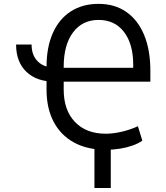

<svg xmlns="http://www.w3.org/2000/svg" viewBox="-20 -757 852 985"><path d="M62.5 -528.4H142Q142 -473.7 173.7 -442.1Q205.3 -410.5 259.9 -410.5V-338.1Q168 -338.1 115.2 -388.8Q62.5 -439.6 62.5 -528.4ZM522.7 11.4Q428.3 11.4 360.1 -25.7Q291.9 -62.9 255.3 -132.1Q218.8 -201.3 218.8 -296.9V-414.8Q218.8 -514.9 250.9 -587.2Q283 -659.4 343 -698.3Q403.1 -737.2 485.8 -737.2Q568.5 -737.2 628 -695.8Q687.5 -654.5 719.5 -577.4Q751.4 -500.4 751.4 -393.5V-338.1H281.2V-409.1H663.4V-424.7Q663.4 -532 615.9 -593.4Q568.5 -654.8 485.8 -654.8Q402.3 -654.8 354.6 -590.7Q306.8 -526.6 306.8 -414.8V-296.9Q306.8 -191.8 364.5 -131.4Q422.2 -71 522.7 -71Q560.7 -71 604.8 -81.3Q648.8 -91.6 687.5 -109.4L710.2 -35.5Q690 -21 660.5 -10.5Q631 0 595.9 5.7Q560.7 11.4 522.7 11.4ZM548.3 -46.9V207.4H464.5V-46.9Z"/></svg>

Font: InterMG
Style: Regular
Weight: 400
Designer: Rasmus Andersson
Foundry: rsms
Version: Version 3.019;December 26, 2023;FontCreator 15.0.0.2955 64-b